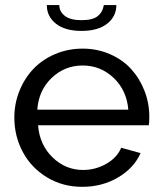

<svg xmlns="http://www.w3.org/2000/svg" viewBox="-20 -721 631 751"><path d="M163.1 -701.2H211.9Q211.9 -675.8 233.6 -658.9Q255.4 -642.1 298.8 -642.1Q341.8 -642.1 361.6 -657.5Q381.3 -672.9 386.2 -701.2H435.1Q435.1 -656.7 399.2 -628.4Q363.3 -600.1 298.8 -600.1Q234.4 -600.1 198.7 -628.4Q163.1 -656.7 163.1 -701.2ZM301.8 9.8Q225.1 9.8 163.8 -27.3Q102.5 -64.5 69.3 -126.2Q36.1 -188 36.1 -261.2Q36.1 -315.9 55.9 -365.2Q75.7 -414.6 110.4 -451.2Q145 -487.8 195.3 -509.3Q245.6 -530.8 303.2 -530.8Q360.8 -530.8 410.4 -509Q460 -487.3 493.2 -450.7Q526.4 -414.1 545.2 -365.7Q564 -317.4 564 -265.1Q564 -242.7 562 -231H128.9Q134.8 -154.8 185.5 -105.5Q236.3 -56.2 305.2 -56.2Q353.5 -56.2 395.8 -80.3Q438 -104.5 454.1 -143.1L529.8 -122.1Q503.9 -63.5 441.7 -26.9Q379.4 9.8 301.8 9.8ZM126 -292H481.9Q475.6 -367.7 424.6 -416.3Q373.5 -464.8 303.2 -464.8Q232.9 -464.8 181.9 -416Q130.9 -367.2 126 -292Z"/></svg>

Font: Rawline Medium
Style: Regular
Weight: 500
Designer: Matt McInerney, Pablo Impallari, Rodrigo Fuenzalida
Foundry: Matt McInerney, Pablo Impallari, Rodrigo Fuenzalida
Version: Version 4.020;PS 004.020;hotconv 1.0.88;makeotf.lib2.5.64775